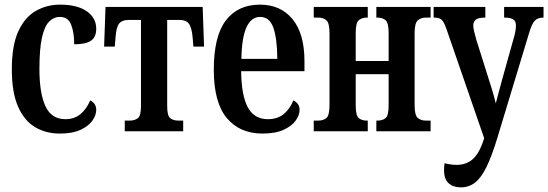

<svg xmlns="http://www.w3.org/2000/svg" viewBox="-20 -566 2364 828"><path d="M238 10Q178 10 131.5 -17.5Q85 -45 58 -106Q31 -167 31 -267Q31 -370 59 -431Q87 -492 134.5 -519Q182 -546 239 -546Q313 -546 354 -517.5Q395 -489 395 -442Q395 -406 372.5 -390.5Q350 -375 300 -375Q300 -425 287 -459Q274 -493 238 -493Q212 -493 192 -473Q172 -453 161 -404Q150 -355 150 -268Q150 -164 176 -108Q202 -52 262 -52Q300 -52 326.5 -73.5Q353 -95 369 -133Q395 -120 395 -92Q395 -70 379 -46.5Q363 -23 328 -6.5Q293 10 238 10Z M518 0V-46H541Q560 -46 574 -56Q588 -66 588 -109V-480H534Q506 -480 493.5 -464Q481 -448 478 -402L475 -365H429L435 -536H854L860 -365H814L811 -402Q807 -448 794.5 -464Q782 -480 755 -480H701V-109Q701 -66 714.5 -56Q728 -46 748 -46H770V0Z M1112 10Q1014 10 958 -57Q902 -124 902 -265Q902 -410 954 -478Q1006 -546 1101 -546Q1190 -546 1241.5 -483.5Q1293 -421 1293 -302V-259H1020Q1021 -155 1048.5 -103.5Q1076 -52 1135 -52Q1177 -52 1204 -74.5Q1231 -97 1245 -133Q1272 -120 1272 -92Q1272 -70 1255.5 -46.5Q1239 -23 1203.5 -6.5Q1168 10 1112 10ZM1176 -312Q1175 -402 1158.5 -447.5Q1142 -493 1102 -493Q1024 -493 1021 -312Z M1333 0V-46H1354Q1374 -46 1387.5 -57Q1401 -68 1401 -113V-423Q1401 -467 1387.5 -478.5Q1374 -490 1354 -490H1333V-536H1566V-490H1560Q1541 -490 1527.5 -479Q1514 -468 1514 -424V-303H1656V-424Q1656 -468 1642.5 -479Q1629 -490 1609 -490H1603V-536H1837V-490H1815Q1796 -490 1782 -478.5Q1768 -467 1768 -423V-113Q1768 -68 1782 -57Q1796 -46 1815 -46H1837V0H1603V-46H1609Q1629 -46 1642.5 -56.5Q1656 -67 1656 -112V-246H1514V-112Q1514 -67 1527.5 -56.5Q1541 -46 1560 -46H1566V0Z M1968 242Q1935 242 1915 224.5Q1895 207 1895 167Q1895 155 1897 138Q1926 145 1949 145Q1988 145 2015 123.5Q2042 102 2061 51L2068 30L1906 -439Q1895 -471 1885 -480.5Q1875 -490 1854 -490H1850V-536H2073V-490H2070Q2042 -490 2031.5 -481Q2021 -472 2021 -456Q2021 -445 2025 -429.5Q2029 -414 2034 -395L2086 -230Q2096 -199 2103 -176Q2110 -153 2118 -120Q2126 -152 2132 -173Q2138 -194 2145 -221L2195 -400Q2199 -413 2202 -427.5Q2205 -442 2205 -456Q2205 -475 2193 -482.5Q2181 -490 2157 -490H2154V-536H2324V-490H2322Q2299 -490 2286 -476.5Q2273 -463 2260 -418L2125 28Q2101 107 2078 154Q2055 201 2028.5 221.5Q2002 242 1968 242Z"/></svg>

Font: Noto Serif ExtraCondensed SemiBold
Style: Regular
Weight: 600
Width: 2
Designer: Monotype Design Team
Foundry: Monotype Imaging Inc.
Version: Version 2.015; ttfautohint (v1.8.4.7-5d5b)